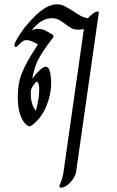

<svg xmlns="http://www.w3.org/2000/svg" viewBox="-20 -573 538 886"><path d="M435 -508 331 221Q327 244 304.5 268.5Q282 293 262 293Q254 293 254 286Q254 283 260.5 268.5Q267 254 272 228L367 -439Q361 -438 355 -437Q349 -436 342 -436Q324 -436 311 -442.5Q298 -449 280 -463Q263 -476 249.5 -482.5Q236 -489 218 -489Q171 -489 127 -434Q144 -440 157 -440Q170 -440 183.5 -434.5Q197 -429 221 -414Q224 -412 225.5 -410Q227 -408 227 -405Q227 -402 219 -392Q178 -338 158.5 -302Q139 -266 129 -211H130Q146 -233 163 -249Q180 -265 191 -265Q205 -265 210.5 -241.5Q216 -218 216 -191Q216 -137 193.5 -82.5Q171 -28 129 4Q119 10 117 10Q112 10 108 7Q86 -7 74 -41.5Q62 -76 62 -125Q62 -190 81.5 -237Q101 -284 138 -341L155 -368Q121 -388 104 -388Q93 -388 85 -382.5Q77 -377 67 -366.5Q57 -356 53 -356Q47 -356 47 -365Q47 -374 56 -389Q89 -448 143 -500.5Q197 -553 243 -553Q262 -553 278.5 -544.5Q295 -536 320 -520Q323 -518 337 -509Q351 -500 363 -495Q375 -490 386 -489Q395 -500 408.5 -510Q422 -520 432 -520Q435 -520 435.5 -516.5Q436 -513 435 -508ZM124 -161Q122 -154 122 -138Q122 -116 128 -95.5Q134 -75 145 -63H146Q161 -120 161 -156Q161 -176 158 -186Q155 -196 151 -196Q146 -196 137 -184Q128 -172 124 -161Z"/></svg>

Font: Charm
Style: Regular
Weight: 400
Designer: Katatrad Aksorn Co.,Ltd.
Foundry: Cadson Demak Co.,Ltd.
Version: Version 1.001